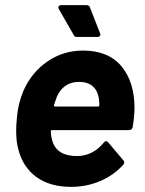

<svg xmlns="http://www.w3.org/2000/svg" viewBox="-20 -720 566 748"><path d="M497 -225Q494 -213 483 -213H183Q178 -213 178 -209Q178 -189 185 -168Q203 -112 281 -112Q342 -113 384 -164Q389 -170 394 -170Q398 -170 401 -166L461 -95Q464 -92 464 -87Q464 -82 460 -78Q423 -37 370 -14.5Q317 8 257 8Q174 8 121 -31Q68 -70 51 -140Q43 -168 43 -211Q43 -235 46 -262Q50 -316 72 -368Q104 -439 165.5 -481Q227 -523 303 -523Q402 -523 453 -462Q504 -401 504 -299Q504 -271 497 -225ZM201 -342Q199 -337 190 -310Q190 -305 195 -305H362Q367 -305 367 -310Q367 -322 365 -338Q360 -368 340.5 -384.5Q321 -401 288 -401Q227 -401 201 -342ZM267 -584 209 -685Q207 -689 207 -691Q207 -695 210.5 -697.5Q214 -700 219 -700H317Q327 -700 330 -692L370 -590Q371 -588 371 -585Q371 -581 368 -578.5Q365 -576 361 -576H279Q270 -576 267 -584Z"/></svg>

Font: Barlow
Style: Bold Italic
Weight: 700
Italic angle: -7°
Designer: Jeremy Tribby
Foundry: Tribby Type
Version: Version 1.422